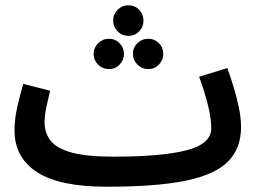

<svg xmlns="http://www.w3.org/2000/svg" viewBox="-20 -687 984 728"><path d="M385 21Q205 21 120 -34.5Q35 -90 35 -193Q35 -236 46 -283.5Q57 -331 68 -369L170 -343Q164 -317 156.5 -284Q149 -251 149 -223Q149 -183 172 -153.5Q195 -124 252 -108.5Q309 -93 411 -93V-92V-93Q592 -93 686.5 -117Q781 -141 781 -201Q781 -239 768 -290.5Q755 -342 735 -396L842 -429Q854 -396 866 -356.5Q878 -317 886 -278Q894 -239 894 -205Q894 -125 845 -75Q796 -25 685 -2Q574 21 386 21ZM467 -551Q443 -551 426 -568Q409 -585 409 -609Q409 -633 426 -650Q443 -667 467 -667Q491 -667 507.5 -650Q524 -633 524 -609Q524 -585 507.5 -568Q491 -551 467 -551ZM393 -425Q369 -425 352 -442Q335 -459 335 -482Q335 -506 352 -523Q369 -540 393 -540Q417 -540 433.5 -523Q450 -506 450 -482Q450 -459 433.5 -442Q417 -425 393 -425ZM542 -425Q518 -425 501 -442Q484 -459 484 -482Q484 -507 501 -523.5Q518 -540 542 -540Q566 -540 582.5 -523.5Q599 -507 599 -482Q599 -459 582.5 -442Q566 -425 542 -425Z"/></svg>

Font: Noto Sans Arabic UI SmCn SmBd
Style: Regular
Weight: 600
Width: 4
Designer: Monotype Design Team, Nadine Chahine and Nizar Qandah
Foundry: Monotype Imaging Inc.
Version: Version 2.010; ttfautohint (v1.8.4.7-5d5b)